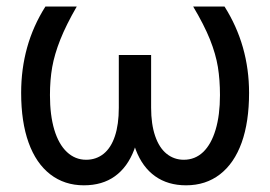

<svg xmlns="http://www.w3.org/2000/svg" viewBox="-20 -550 815 580"><path d="M130.9 -262.7Q130.9 -202.1 144 -158.2Q157.2 -114.3 182.1 -90.8Q207 -67.4 240.2 -67.4Q270.5 -67.4 293 -85.4Q315.4 -103.5 327.1 -138.7Q338.9 -173.8 338.9 -224.6V-383.8H405.3V-225.6Q405.3 -150.4 385.3 -97.7Q365.2 -44.9 327.1 -17.6Q289.1 9.8 233.4 9.8Q174.8 9.8 131.8 -23.4Q88.9 -56.6 66.4 -119.1Q43.9 -181.6 43.9 -269.5Q43.9 -341.8 62 -406.7Q80.1 -471.7 117.2 -530.3H211.9Q179.7 -474.6 162.1 -430.2Q144.5 -385.7 137.7 -347.2Q130.9 -308.6 130.9 -262.7ZM732.4 -269.5Q732.4 -181.6 710 -119.1Q687.5 -56.6 644.5 -23.4Q601.6 9.8 542 9.8Q487.3 9.8 448.7 -17.6Q410.2 -44.9 390.1 -97.7Q370.1 -150.4 370.1 -225.6V-383.8H436.5V-224.6Q436.5 -174.8 448.7 -139.2Q460.9 -103.5 483.4 -85.4Q505.9 -67.4 535.2 -67.4Q569.3 -67.4 593.8 -90.8Q618.2 -114.3 631.3 -158.2Q644.5 -202.1 644.5 -262.7Q644.5 -308.6 638.2 -347.7Q631.8 -386.7 614.3 -430.7Q596.7 -474.6 563.5 -530.3H658.2Q695.3 -471.7 713.9 -406.2Q732.4 -340.8 732.4 -269.5Z"/></svg>

Font: Pretendard Std Variable
Style: Regular
Weight: 400
Designer: Base glyphs from Inter by Rasmus Andersson; Hangeul glyphs from Noto Sans CJK(Source Han Sans) by Jang Soo-young and Kan
Foundry: Kil Hyung-jin
Version: Version 1.309;Glyphs 3.2 (3225)